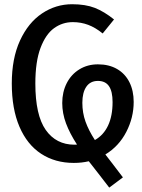

<svg xmlns="http://www.w3.org/2000/svg" viewBox="-20 -739 655 886"><path d="M466.2 -26.2 494.4 10.3Q513.8 35.4 547.2 79.5L484.1 126.7L435.4 63.6Q406.2 26.7 389.7 5.1Q357.4 12.8 320.5 12.8Q234.4 12.8 169.7 -29.5Q105.1 -71.8 69.7 -154.4Q34.4 -236.9 34.4 -353.8Q34.4 -469.2 72.3 -551.8Q110.3 -634.4 173.8 -676.9Q237.4 -719.5 312.8 -719.5Q374.4 -719.5 417.7 -702.6Q461 -685.6 506.2 -649.2L453.8 -584.6Q420.5 -611.8 386.9 -624.4Q353.3 -636.9 315.9 -636.9Q268.2 -636.9 229.5 -609Q190.8 -581 166.9 -517.7Q143.1 -454.4 143.1 -353.8Q143.1 -207.7 191 -139.5Q239 -71.3 323.6 -71.3Q331.8 -71.3 335.4 -71.8Q302.1 -123.1 284.6 -169.7Q267.2 -216.4 267.2 -263.6Q267.2 -314.4 287.9 -355.1Q308.7 -395.9 346.4 -419Q384.1 -442.1 431.8 -442.1Q483.1 -442.1 520.3 -420.5Q557.4 -399 577.2 -359.7Q596.9 -320.5 596.9 -268.7Q596.9 -196.4 562.8 -130.3Q528.7 -64.1 466.2 -26.2ZM417.9 -92.8Q457.9 -115.4 478.7 -159.7Q499.5 -204.1 499.5 -267.7Q499.5 -317.4 482.8 -341.5Q466.2 -365.6 431.8 -365.6Q396.9 -365.6 378.5 -339Q360 -312.3 360 -264.6Q360 -218.5 374.6 -177.7Q389.2 -136.9 417.9 -92.8Z"/></svg>

Font: Fira Code Fixed Retina
Style: Regular
Weight: 450
Monospace: yes
Designer: Carrois Corporate, Edenspiekermann AG, Nikita Prokopov
Foundry: Carrois Corporate, Edenspiekermann AG, Nikita Prokopov
Version: Version 5.002